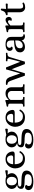

<svg xmlns="http://www.w3.org/2000/svg" viewBox="1918 -2539 839 4715"><g transform="rotate(-90 2337.5 -181.5)"><path d="M238 218Q27 218 27 98Q27 65 48 39.5Q69 14 104 14Q127 14 142 26.5Q157 39 157 44Q157 46 149.5 53Q142 60 134.5 72Q127 84 127 104Q127 181 259 181Q334 181 375.5 155Q417 129 417 76Q417 47 398.5 32Q380 17 349.5 11Q319 5 282 3.5Q245 2 207.5 1Q170 0 138 -5Q103 -11 79.5 -28.5Q56 -46 56 -86Q56 -123 82.5 -150.5Q109 -178 162 -178Q98 -203 76.5 -239Q55 -275 55 -313Q55 -356 79.5 -390.5Q104 -425 147.5 -445.5Q191 -466 248 -466Q276 -466 306.5 -461.5Q337 -457 359 -446L496 -472Q507 -473 511 -465Q515 -457 515 -448Q515 -435 511 -422.5Q507 -410 500 -410L401 -414V-412Q418 -395 430 -367Q442 -339 442 -314Q442 -266 414.5 -231Q387 -196 344.5 -177.5Q302 -159 256 -159H212Q160 -159 136.5 -149Q113 -139 113 -116Q113 -98 125.5 -88.5Q138 -79 171 -77L308 -72Q415 -68 460.5 -38Q506 -8 506 51Q506 104 472.5 141.5Q439 179 378.5 198.5Q318 218 238 218ZM248 -188Q294 -188 323 -220.5Q352 -253 352 -314Q352 -370 322.5 -402.5Q293 -435 247 -435Q203 -435 173.5 -403.5Q144 -372 144 -316Q144 -255 173.5 -221.5Q203 -188 248 -188Z M794 12Q717 12 664.5 -21Q612 -54 586 -109Q560 -164 560 -229Q560 -273 575.5 -314.5Q591 -356 620 -390.5Q649 -425 690 -445Q731 -465 783 -465Q875 -465 921.5 -417.5Q968 -370 975 -297Q975 -262 955.5 -251Q936 -240 905 -240H662Q662 -182 678 -136.5Q694 -91 728.5 -64.5Q763 -38 820 -38Q862 -38 892 -56Q922 -74 950 -119Q958 -129 972 -120Q980 -116 982 -107.5Q984 -99 980 -93Q949 -44 902 -16Q855 12 794 12ZM662 -278H825Q849 -278 863.5 -287.5Q878 -297 879 -320Q879 -363 855.5 -396.5Q832 -430 783 -430Q733 -430 699.5 -390Q666 -350 662 -278Z M1259 218Q1048 218 1048 98Q1048 65 1069 39.5Q1090 14 1125 14Q1148 14 1163 26.5Q1178 39 1178 44Q1178 46 1170.5 53Q1163 60 1155.5 72Q1148 84 1148 104Q1148 181 1280 181Q1355 181 1396.5 155Q1438 129 1438 76Q1438 47 1419.5 32Q1401 17 1370.5 11Q1340 5 1303 3.5Q1266 2 1228.5 1Q1191 0 1159 -5Q1124 -11 1100.5 -28.5Q1077 -46 1077 -86Q1077 -123 1103.5 -150.5Q1130 -178 1183 -178Q1119 -203 1097.5 -239Q1076 -275 1076 -313Q1076 -356 1100.5 -390.5Q1125 -425 1168.5 -445.5Q1212 -466 1269 -466Q1297 -466 1327.5 -461.5Q1358 -457 1380 -446L1517 -472Q1528 -473 1532 -465Q1536 -457 1536 -448Q1536 -435 1532 -422.5Q1528 -410 1521 -410L1422 -414V-412Q1439 -395 1451 -367Q1463 -339 1463 -314Q1463 -266 1435.5 -231Q1408 -196 1365.5 -177.5Q1323 -159 1277 -159H1233Q1181 -159 1157.5 -149Q1134 -139 1134 -116Q1134 -98 1146.5 -88.5Q1159 -79 1192 -77L1329 -72Q1436 -68 1481.5 -38Q1527 -8 1527 51Q1527 104 1493.5 141.5Q1460 179 1399.5 198.5Q1339 218 1259 218ZM1269 -188Q1315 -188 1344 -220.5Q1373 -253 1373 -314Q1373 -370 1343.5 -402.5Q1314 -435 1268 -435Q1224 -435 1194.5 -403.5Q1165 -372 1165 -316Q1165 -255 1194.5 -221.5Q1224 -188 1269 -188Z M1815 12Q1738 12 1685.5 -21Q1633 -54 1607 -109Q1581 -164 1581 -229Q1581 -273 1596.5 -314.5Q1612 -356 1641 -390.5Q1670 -425 1711 -445Q1752 -465 1804 -465Q1896 -465 1942.5 -417.5Q1989 -370 1996 -297Q1996 -262 1976.5 -251Q1957 -240 1926 -240H1683Q1683 -182 1699 -136.5Q1715 -91 1749.5 -64.5Q1784 -38 1841 -38Q1883 -38 1913 -56Q1943 -74 1971 -119Q1979 -129 1993 -120Q2001 -116 2003 -107.5Q2005 -99 2001 -93Q1970 -44 1923 -16Q1876 12 1815 12ZM1683 -278H1846Q1870 -278 1884.5 -287.5Q1899 -297 1900 -320Q1900 -363 1876.5 -396.5Q1853 -430 1804 -430Q1754 -430 1720.5 -390Q1687 -350 1683 -278Z M2091 3Q2084 3 2079.5 -3.5Q2075 -10 2075 -17Q2077 -32 2083 -33.5Q2089 -35 2099 -35Q2127 -35 2137 -44.5Q2147 -54 2148.5 -70Q2150 -86 2150 -103V-332Q2150 -350 2148.5 -365.5Q2147 -381 2137 -390.5Q2127 -400 2099 -400Q2090 -400 2082.5 -402.5Q2075 -405 2075 -420Q2075 -435 2091 -438Q2137 -445 2161.5 -452Q2186 -459 2198.5 -464Q2211 -469 2221 -470Q2229 -471 2234.5 -467Q2240 -463 2240 -451V-388H2243Q2263 -407 2284 -424.5Q2305 -442 2333.5 -453.5Q2362 -465 2404 -465Q2472 -465 2512 -424Q2552 -383 2552 -316V-103Q2552 -86 2553.5 -70Q2555 -54 2565.5 -44.5Q2576 -35 2604 -35Q2613 -35 2619.5 -33.5Q2626 -32 2627 -17Q2627 -10 2623 -3.5Q2619 3 2611 3Q2582 1 2557.5 0.5Q2533 0 2506 0Q2479 0 2455 0.5Q2431 1 2402 3Q2395 3 2390.5 -3.5Q2386 -10 2386 -17Q2387 -32 2393.5 -33.5Q2400 -35 2409 -35Q2437 -35 2447.5 -44.5Q2458 -54 2459.5 -70Q2461 -86 2461 -103V-315Q2461 -348 2446.5 -369Q2432 -390 2410 -400Q2388 -410 2365 -410Q2331 -410 2305 -397.5Q2279 -385 2263 -369Q2247 -353 2241 -341V-103Q2241 -86 2242.5 -70Q2244 -54 2254.5 -44.5Q2265 -35 2293 -35Q2302 -35 2308.5 -33.5Q2315 -32 2316 -17Q2316 -10 2312 -3.5Q2308 3 2300 3Q2271 1 2246.5 0.5Q2222 0 2195 0Q2168 0 2144 0.5Q2120 1 2091 3Z M2837 10 2709 -345Q2693 -382 2678 -397.5Q2663 -413 2633 -417Q2620 -419 2615.5 -421Q2611 -423 2610 -436Q2609 -453 2619.5 -454.5Q2630 -456 2645 -457Q2707 -460 2742 -439Q2777 -418 2799 -368L2891 -109H2894Q2904 -141 2918 -189.5Q2932 -238 2946.5 -290Q2961 -342 2973 -386.5Q2985 -431 2991 -453H3039L3176 -109H3179Q3193 -151 3206 -201.5Q3219 -252 3230 -298.5Q3241 -345 3249 -375Q3255 -402 3247 -410Q3239 -418 3211 -418Q3202 -418 3196 -419.5Q3190 -421 3189 -436Q3189 -442 3192.5 -449Q3196 -456 3203 -456Q3232 -455 3253.5 -454Q3275 -453 3301 -453Q3327 -453 3341.5 -454Q3356 -455 3385 -456Q3393 -456 3396.5 -449Q3400 -442 3400 -436Q3399 -421 3392.5 -419.5Q3386 -418 3378 -418Q3342 -418 3321.5 -406Q3301 -394 3292 -359L3181 10H3122L2995 -317L2896 10Z M3543 12Q3482 12 3445.5 -23Q3409 -58 3409 -107Q3409 -158 3435.5 -187Q3462 -216 3505.5 -230Q3549 -244 3600.5 -249Q3652 -254 3701 -257V-336Q3701 -383 3677.5 -409.5Q3654 -436 3598 -436Q3570 -436 3545.5 -418Q3521 -400 3521 -366Q3521 -350 3529 -339Q3537 -328 3545 -322Q3553 -316 3553 -314Q3553 -310 3541.5 -299.5Q3530 -289 3510 -289Q3479 -289 3462 -312Q3445 -335 3445 -363Q3445 -401 3468.5 -423Q3492 -445 3529 -455Q3566 -465 3604 -465Q3649 -465 3691.5 -454Q3734 -443 3761.5 -412Q3789 -381 3789 -319V-86Q3790 -76 3794 -62Q3798 -48 3809.5 -37.5Q3821 -27 3841 -27Q3848 -27 3852 -24.5Q3856 -22 3856 -11Q3856 -2 3846 3Q3836 8 3823 10Q3810 12 3801 12Q3764 12 3735 -9.5Q3706 -31 3701 -69Q3679 -29 3635.5 -8.5Q3592 12 3543 12ZM3575 -42Q3609 -42 3637.5 -59Q3666 -76 3683.5 -105.5Q3701 -135 3701 -171V-228Q3598 -221 3554 -195Q3510 -169 3510 -110Q3510 -42 3575 -42Z M3920 3Q3913 3 3908.5 -3.5Q3904 -10 3904 -17Q3906 -32 3912 -33.5Q3918 -35 3928 -35Q3956 -35 3966 -44.5Q3976 -54 3977.5 -70Q3979 -86 3979 -103V-332Q3979 -350 3977.5 -365.5Q3976 -381 3966 -390.5Q3956 -400 3928 -400Q3919 -400 3911.5 -402.5Q3904 -405 3904 -420Q3904 -435 3920 -438Q3966 -445 3990.5 -452Q4015 -459 4027.5 -464Q4040 -469 4050 -470Q4058 -471 4063.5 -467Q4069 -463 4069 -451V-389H4072Q4106 -422 4142 -443.5Q4178 -465 4208 -465Q4243 -465 4261.5 -439Q4280 -413 4280 -384Q4280 -359 4264 -335.5Q4248 -312 4216 -312Q4200 -312 4190.5 -318.5Q4181 -325 4180 -328Q4180 -330 4189.5 -340Q4199 -350 4199 -365Q4199 -383 4189.5 -394Q4180 -405 4164 -405Q4147 -405 4120.5 -388Q4094 -371 4070 -347V-103Q4070 -86 4071.5 -70Q4073 -54 4083.5 -44.5Q4094 -35 4122 -35Q4131 -35 4137.5 -33.5Q4144 -32 4145 -17Q4145 -10 4141 -3.5Q4137 3 4129 3Q4100 1 4075.5 0.5Q4051 0 4024 0Q3997 0 3973 0.5Q3949 1 3920 3Z M4512 17Q4482 17 4455 2Q4428 -13 4410.5 -44Q4393 -75 4393 -122V-416L4335 -414Q4328 -414 4324.5 -419.5Q4321 -425 4321 -432Q4321 -452 4335 -455Q4372 -462 4391 -478.5Q4410 -495 4420.5 -518Q4431 -541 4440 -568Q4443 -576 4449 -578.5Q4455 -581 4462 -581Q4468 -581 4475.5 -578Q4483 -575 4483 -567L4476 -453L4593 -460Q4602 -461 4605 -455Q4608 -449 4608 -441Q4608 -431 4604.5 -421Q4601 -411 4596 -411L4484 -414V-110Q4484 -81 4496.5 -57Q4509 -33 4542 -33Q4553 -33 4567 -35Q4581 -37 4597 -44Q4601 -46 4605 -47.5Q4609 -49 4613 -49Q4621 -49 4625 -42.5Q4629 -36 4632 -29Q4635 -20 4627 -15Q4596 5 4570 11Q4544 17 4512 17Z"/></g></svg>

Font: Alice
Style: Regular
Weight: 400
Designer: Ksenia Yerulevich
Foundry: Cyreal (http://www.cyreal.org/)
Version: Version 2.003; ttfautohint (v1.8.3)